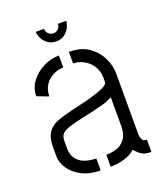

<svg xmlns="http://www.w3.org/2000/svg" viewBox="-124 -744 714 829"><g transform="rotate(-20 233.0 -330.0)"><path d="M207 -590Q184 -590 168.5 -601.5Q153 -613 145 -629.5Q137 -646 137 -659H175Q175 -646 184.5 -636.5Q194 -627 207 -627Q221 -627 230 -636.5Q239 -646 239 -659H277Q277 -646 269 -629.5Q261 -613 245.5 -601.5Q230 -590 207 -590ZM196 -1Q147 -1 111 -19.5Q75 -38 56 -66.5Q37 -95 37 -123V-170Q37 -186 40.5 -202.5Q44 -219 54.5 -234.5Q65 -250 87 -262Q103 -270 133.5 -278.5Q164 -287 200 -295Q236 -303 268.5 -312.5Q301 -322 322.5 -332Q344 -342 344 -355V-372Q344 -405 328 -428.5Q312 -452 288.5 -464Q265 -476 242 -476V-529Q297 -529 332 -504.5Q367 -480 384.5 -443.5Q402 -407 402 -372V-90Q402 -84 406.5 -70.5Q411 -57 429 -57V-1Q399 -1 383.5 -12Q368 -23 356 -38Q337 -19 305 -10Q273 -1 242 -1V-56Q267 -56 290.5 -63.5Q314 -71 329.5 -92.5Q345 -114 345 -152V-283Q322 -270 286.5 -261Q251 -252 213 -244Q175 -236 145 -227.5Q115 -219 103 -207Q92 -197 92 -171V-137Q93 -108 107.5 -90Q122 -72 145.5 -64Q169 -56 196 -56ZM97 -377 44 -397Q44 -434 66.5 -464Q89 -494 124 -511.5Q159 -529 196 -529V-474Q171 -474 148 -462Q125 -450 111 -428.5Q97 -407 97 -377Z"/></g></svg>

Font: Stick No Bills Light
Style: Regular
Weight: 300
Version: Version 2.000